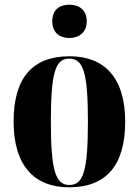

<svg xmlns="http://www.w3.org/2000/svg" viewBox="-20 -789 592 819"><path d="M276 -627C316 -627 350 -650 350 -698C350 -748 316 -769 276 -769C234 -769 203 -748 203 -698C203 -650 234 -627 276 -627ZM274 10C432 10 514 -82 514 -270C514 -458 425 -549 277 -549C119 -549 38 -458 38 -270C38 -82 127 10 274 10ZM276 0C217 0 197 -61 197 -270C197 -479 216 -539 275 -539C336 -539 355 -479 355 -270C355 -61 336 0 276 0Z"/></svg>

Font: Noto Serif Display Condensed ExtraBold
Style: Regular
Weight: 800
Width: 3
Designer: Monotype Design Team
Foundry: Monotype Imaging Inc.
Version: Version 2.009